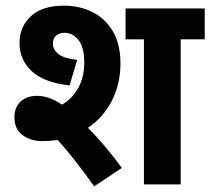

<svg xmlns="http://www.w3.org/2000/svg" viewBox="-20 -652 744 679"><path d="M129 -153Q89 -153 60 -174Q31 -195 31 -238Q31 -272 52.5 -292.5Q74 -313 111 -313Q132 -313 154 -305.5Q176 -298 199 -282Q235 -302 256.5 -340.5Q278 -379 278 -431Q278 -484 258 -510Q238 -536 208 -536Q190 -536 178.5 -526Q167 -516 167 -498Q167 -478 185 -462Q203 -446 253 -440L226 -350Q135 -360 92 -400.5Q49 -441 49 -500Q49 -557 89 -594.5Q129 -632 206 -632Q261 -632 306.5 -609.5Q352 -587 379 -541.5Q406 -496 406 -428Q406 -355 375.5 -295.5Q345 -236 291 -200Q323 -168 354 -131Q385 -94 411 -58L313 7Q242 -93 184 -157Q157 -153 129 -153ZM619 -513V0H489V-513H424V-622H704V-513Z"/></svg>

Font: Noto Sans SemiCondensed
Style: Bold
Weight: 700
Width: 4
Designer: Monotype Design Team
Foundry: Monotype Imaging Inc.
Version: Version 2.013; ttfautohint (v1.8.4.7-5d5b)